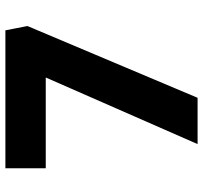

<svg xmlns="http://www.w3.org/2000/svg" viewBox="-40 -706 746 705"><g transform="rotate(-90 332.5 -353.0)"><path d="M156.4 0 436.1 -637.7 483.7 -557.5H67.6V-705.7H574.2L589.9 -624.7L326.4 0Z"/></g></svg>

Font: Lexend Peta
Style: Regular
Weight: 400
Designer: Bonnie Shaver-Troup, Thomas Jockin
Foundry: Lexend
Version: Version 1.007